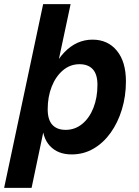

<svg xmlns="http://www.w3.org/2000/svg" viewBox="-72 -735 675 930"><path d="M275 13Q208 13 169.5 -28.5Q131 -70 133 -147L156 -306Q180 -420 239.5 -481.5Q299 -543 376 -543Q450 -543 494 -489.5Q538 -436 538 -341Q538 -269 518.5 -205Q499 -141 464 -92Q429 -43 381 -15Q333 13 275 13ZM-52 175 137 -715H270L201 -391L156 -265L146 -134L81 175ZM246 -106Q291 -106 326 -134.5Q361 -163 380.5 -212.5Q400 -262 400 -324Q400 -375 377.5 -399.5Q355 -424 313 -424Q268 -424 233 -394.5Q198 -365 178.5 -315.5Q159 -266 159 -206Q159 -155 181.5 -130.5Q204 -106 246 -106Z"/></svg>

Font: Radio Canada Big SemiBold
Style: Italic
Weight: 600
Italic angle: -12°
Designer: Étienne Aubert Bonn
Foundry: Coppers and Brasses
Version: Version 1.001